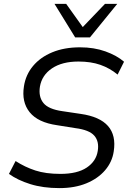

<svg xmlns="http://www.w3.org/2000/svg" viewBox="-20 -957 663 986"><path d="M285 9Q201 9 135.5 -11.5Q70 -32 26 -64L60 -130Q108 -99 161.5 -81.5Q215 -64 290 -64Q377 -64 425.5 -96.5Q474 -129 482 -182Q490 -231 464 -260.5Q438 -290 367 -299L273 -314Q175 -328 132.5 -380.5Q90 -433 103 -514Q112 -573 149.5 -618Q187 -663 248.5 -688.5Q310 -714 391 -714Q463 -714 521.5 -693Q580 -672 617 -640L584 -574Q544 -607 495.5 -624Q447 -641 383 -641Q299 -641 247 -606Q195 -571 185 -512Q177 -460 203 -428Q229 -396 301 -386L395 -372Q590 -344 564 -179Q556 -125 519.5 -82.5Q483 -40 423.5 -15.5Q364 9 285 9ZM366 -765 260 -937H320L405 -818L519 -937H582L442 -765Z"/></svg>

Font: Mulish
Style: Italic
Weight: 400
Italic angle: -9°
Designer: Vernon Adams
Foundry: Vernon Adams
Version: Version 3.603; ttfautohint (v1.8.3)